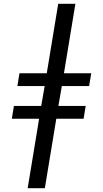

<svg xmlns="http://www.w3.org/2000/svg" viewBox="-20 -843 540 1006"><path d="M125 143 185 -221H42L53 -288H196L214 -392H71L82 -459H225L285 -823H375L315 -459H458L447 -392H304L286 -288H429L418 -221H275L215 143Z"/></svg>

Font: Iosevka Term Curly Md Obl
Style: Regular
Weight: 500
Italic angle: -9°
Designer: Belleve Invis
Foundry: Belleve Invis
Version: Version 32.3.0